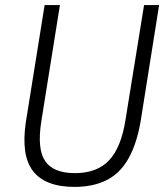

<svg xmlns="http://www.w3.org/2000/svg" viewBox="-20 -725 652 753"><path d="M272 8Q214 8 173 -8Q132 -24 108.5 -55.5Q85 -87 78.5 -134Q72 -181 81 -244L155 -705H215L142 -249Q125 -141 157 -93.5Q189 -46 274 -46Q360 -46 407.5 -96Q455 -146 472 -254L545 -705H604L532 -252Q517 -163 484.5 -104.5Q452 -46 399 -19Q346 8 272 8Z"/></svg>

Font: Nunito Sans 10pt Condensed Light
Style: Italic
Weight: 300
Width: 3
Italic angle: -9°
Designer: Vernon Adams
Foundry: Vernon Adams
Version: Version 3.101;gftools[0.9.27]